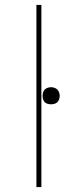

<svg xmlns="http://www.w3.org/2000/svg" viewBox="-20 -755 340 775"><path d="M127 0V-735H147V0ZM186 -334Q179 -334 172 -336Q165 -338 160.5 -342.5Q156 -347 154 -354Q152 -361 152 -368Q152 -375 154 -382Q156 -389 160.5 -393.5Q165 -398 172 -400.5Q179 -403 186 -403Q193 -403 200 -400.5Q207 -398 211.5 -393.5Q216 -389 218.5 -382Q221 -375 221 -368Q221 -361 218.5 -354Q216 -347 211.5 -342.5Q207 -338 200 -336Q193 -334 186 -334Z"/></svg>

Font: Iosevka Aile Thin
Style: Regular
Weight: 100
Designer: Belleve Invis
Foundry: Belleve Invis
Version: Version 31.1.0; ttfautohint (v1.8.4)